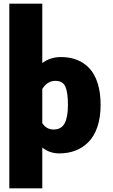

<svg xmlns="http://www.w3.org/2000/svg" viewBox="-20 -820 610 1040"><path d="M30.5 200V-800H209V-478.5Q252.5 -511 310.5 -511Q358 -511 396.5 -496Q435 -481 464 -450.2Q493 -419.5 509 -369Q525 -318.5 525 -251.5Q525 -184.5 507.8 -133.5Q490.5 -82.5 459.8 -51.2Q429 -20 389 -4.5Q349 11 301 11Q249.5 11 209 -20.5V200ZM280 -382Q236 -382 209 -338V-153Q231.5 -118.5 270.5 -118.5Q312 -118.5 330 -151.8Q348 -185 348 -251.5Q348 -320 334 -351Q320 -382 280 -382Z"/></svg>

Font: League Mono Narrow ExtraBold
Style: Regular
Weight: 800
Width: 3
Designer: Tyler Finck
Foundry: The League of Moveable Type / Tyler Finck
Version: Version 2.210